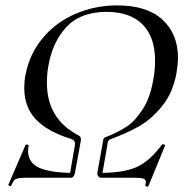

<svg xmlns="http://www.w3.org/2000/svg" viewBox="-20 -659 687 712"><path d="M245 0H79Q56 0 46 2.5Q36 5 32 10Q28 15 22 29Q20 31 19 31Q16 31 13 29Q10 27 11 26L75 -122Q76 -123 79 -123Q87 -123 86 -119Q84 -105 84 -100Q84 -58 121 -39Q158 -20 240 -18L257 -116Q258 -120 258 -126Q258 -133 254.5 -137Q251 -141 243 -144Q156 -171 113 -216.5Q70 -262 70 -332Q70 -358 74 -379Q89 -459 138.5 -518Q188 -577 260.5 -608Q333 -639 415 -639Q525 -639 582.5 -586Q640 -533 640 -445Q640 -423 635 -391Q622 -316 581.5 -266Q541 -216 494.5 -190Q448 -164 390 -143Q385 -141 383 -138.5Q381 -136 380 -132L360 -18Q445 -19 491 -41.5Q537 -64 581 -123Q582 -124 584 -124Q587 -124 590 -122.5Q593 -121 592 -119L530 32Q530 33 527 33Q524 33 521 31.5Q518 30 519 28L521 16Q521 6 510.5 3Q500 0 472 0H354Q349 0 344.5 -5.5Q340 -11 341 -18L362 -135Q363 -145 366 -147.5Q369 -150 381 -154Q420 -170 450.5 -190Q481 -210 510 -255Q539 -300 550 -373Q555 -401 555 -435Q555 -521 509 -568Q463 -615 375 -615Q279 -615 226.5 -559Q174 -503 159 -412Q154 -386 154 -351Q154 -218 271 -157Q280 -153 280 -143Q280 -137 279 -133L258 -18Q257 -11 253 -5.5Q249 0 245 0Z"/></svg>

Font: CormorantInfant-MediumItalic
Style: Italic
Weight: 500
Italic angle: -10°
Designer: Christian Thalmann (Catharsis Fonts)
Foundry: Catharsis Fonts
Version: Version 3.303